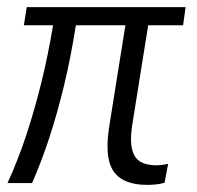

<svg xmlns="http://www.w3.org/2000/svg" viewBox="-20 -514 552 539"><path d="M394 5Q347 5 320 -12.5Q293 -30 285.5 -65.5Q278 -101 286 -155L332 -443H193Q179 -354 160 -275Q141 -196 118.5 -127.5Q96 -59 70 0H1Q30 -63 53.5 -134Q77 -205 96 -282Q115 -359 129 -443H47L55 -494H501L494 -443H396L351 -162Q347 -136 348 -115Q349 -94 356.5 -79Q364 -64 380 -57Q396 -50 420 -50Q429 -50 438.5 -51.5Q448 -53 452 -54L442 -1Q428 3 415.5 4Q403 5 394 5Z"/></svg>

Font: Nunito Sans 7pt Condensed Light
Style: Italic
Weight: 300
Width: 3
Italic angle: -9°
Designer: Vernon Adams
Foundry: Vernon Adams
Version: Version 3.101;gftools[0.9.27]